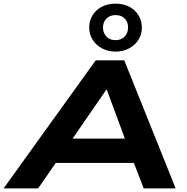

<svg xmlns="http://www.w3.org/2000/svg" viewBox="-58 -1037 1027 1057"><path d="M-38 0 469 -705H626L909 0H733L657 -198L727 -140H198L290 -199L152 0ZM527 -543 312 -231 277 -274H690L645 -232L530 -543ZM578 -753Q536 -753 503 -771Q470 -789 451.5 -819Q433 -849 433 -886Q433 -923 451.5 -953Q470 -983 503 -1000Q536 -1017 578 -1017Q621 -1017 653.5 -1000Q686 -983 704.5 -953Q723 -923 723 -885Q723 -848 704.5 -818.5Q686 -789 653.5 -771Q621 -753 578 -753ZM578 -816Q610 -816 628.5 -836Q647 -856 647 -886Q647 -916 628.5 -935Q610 -954 578 -954Q547 -954 528 -934.5Q509 -915 509 -886Q509 -856 527.5 -836Q546 -816 578 -816Z"/></svg>

Font: Nunito Sans 10pt Expanded ExtraBold
Style: Italic
Weight: 800
Width: 7
Italic angle: -9°
Designer: Vernon Adams
Foundry: Vernon Adams
Version: Version 3.101;gftools[0.9.27]